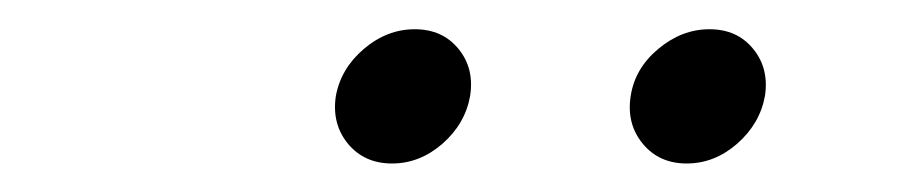

<svg xmlns="http://www.w3.org/2000/svg" viewBox="-20 -755 618 132"><path d="M452.1 -642.6Q433.1 -642.6 421.9 -656.2Q410.6 -669.9 413.6 -689Q416.5 -708 432.6 -721.4Q448.7 -734.9 467.8 -734.9Q486.8 -734.9 497.8 -721.4Q508.8 -708 505.9 -689Q502.4 -669.9 486.8 -656.2Q471.2 -642.6 452.1 -642.6ZM249.5 -642.6Q230.5 -642.6 219.2 -656.2Q208 -669.9 210.9 -689Q214.4 -708 230.2 -721.4Q246.1 -734.9 265.1 -734.9Q284.2 -734.9 295.2 -721.4Q306.2 -708 303.2 -689Q299.8 -669.9 284.2 -656.2Q268.6 -642.6 249.5 -642.6Z"/></svg>

Font: Inter 18pt Light
Style: Italic
Weight: 300
Italic angle: -9.3988°
Designer: Rasmus Andersson
Foundry: rsms
Version: Version 4.001;git-66647c0bb